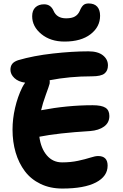

<svg xmlns="http://www.w3.org/2000/svg" viewBox="-20 -1050 718 1122"><path d="M356.9 -807.1Q274.9 -807.1 221.4 -851.1Q168 -895 168 -955.1Q168 -989.3 187 -1007.1Q206.1 -1024.9 237.8 -1024.9Q276.4 -1024.9 293 -986.8Q312 -942.9 366.2 -942.9Q399.9 -942.9 418.2 -953.9Q436.5 -964.8 445.8 -985.8Q455.1 -1008.8 466.3 -1019.3Q477.5 -1029.8 498 -1029.8Q531.2 -1029.8 548.1 -1011Q564.9 -992.2 564.9 -958Q564.9 -893.1 509.3 -850.1Q453.6 -807.1 356.9 -807.1ZM344.2 51.8Q272.9 51.8 216.8 24.7Q160.6 -2.4 125.2 -49.6Q89.8 -96.7 71.5 -158.7Q53.2 -220.7 53.2 -293Q53.2 -355 68.1 -419.7Q83 -484.4 109.9 -539.1Q117.7 -554.2 127 -566.9Q86.9 -572.3 64 -594Q41 -615.7 41 -642.1Q41 -663.1 51.3 -676.5Q61.5 -689.9 85.9 -698.2Q175.8 -724.6 289.3 -737.3Q402.8 -750 497.1 -750Q552.2 -750 581.5 -726.6Q610.8 -703.1 610.8 -668Q610.8 -636.2 590.3 -620.1Q569.8 -604 517.1 -604Q386.7 -604 270 -581.1Q271.5 -572.3 270 -561Q267.1 -548.8 248 -496.8Q229 -444.8 220.2 -405.8Q373.5 -435.1 521 -435.1Q573.7 -435.1 596.4 -420.4Q619.1 -405.8 619.1 -372.1Q619.1 -333 588.1 -310.5Q557.1 -288.1 506.8 -284.2Q317.4 -272.5 210 -251Q218.8 -183.1 253.7 -142.1Q288.6 -101.1 342.8 -101.1Q393.6 -101.1 436.3 -110.4Q479 -119.6 507.8 -128.9Q536.6 -138.2 553.2 -138.2Q608.9 -138.2 608.9 -82Q608.9 -19.5 540.8 16.1Q472.7 51.8 344.2 51.8Z"/></svg>

Font: Shantell Sans Irregular
Style: Bold
Weight: 700
Designer: Stephen Nixon, Anya Danilova, Shantell Martin
Foundry: Arrow Type
Version: Version 1.006;[9816181b4]